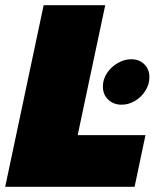

<svg xmlns="http://www.w3.org/2000/svg" viewBox="-39 -719 595 739"><path d="M129 -699H366L260 -199H521L479 0H-19ZM357 -386Q357 -414 373 -438Q389 -462 414.5 -476.5Q440 -491 466 -491Q497 -491 516.5 -471.5Q536 -452 536 -422Q536 -394 520.5 -369.5Q505 -345 480.5 -330.5Q456 -316 429 -316Q398 -316 377.5 -335.5Q357 -355 357 -386Z"/></svg>

Font: Prompt Black
Style: Italic
Weight: 900
Italic angle: -12°
Designer: Katatrad Team
Foundry: CadsonDemak
Version: Version 1.001